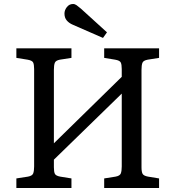

<svg xmlns="http://www.w3.org/2000/svg" viewBox="-20 -942 880 962"><path d="M62 0V-48L120 -57Q142 -61 146.5 -73.5Q151 -86 151 -108V-596Q151 -619 146 -629Q141 -639 118 -643L62 -652V-700H338V-652L280 -643Q259 -639 254.5 -627Q250 -615 250 -592V-224L590 -557V-596Q590 -619 585 -629Q580 -639 557 -643L502 -652V-700H777V-652L720 -643Q698 -639 693.5 -627Q689 -615 689 -592V-104Q689 -81 694.5 -71Q700 -61 722 -57L777 -48V0H502V-48L559 -57Q581 -61 585.5 -73.5Q590 -86 590 -108V-473L250 -142V-104Q250 -81 255 -71Q260 -61 282 -57L338 -48V0ZM496 -752 345 -818Q326 -826 314.5 -839.5Q303 -853 303 -874Q303 -891 315 -906.5Q327 -922 346 -922Q355 -922 363.5 -916Q372 -910 385 -899L516 -780Z"/></svg>

Font: Literata 12pt
Style: Regular
Weight: 400
Designer: Latin by Veronika Burian and Jose Scaglione. Greek by Irene Vlachou. Cyrillic by Vera Evstafieva.
Foundry: TypeTogether
Version: Version 3.002